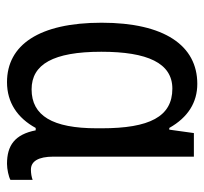

<svg xmlns="http://www.w3.org/2000/svg" viewBox="-38 -550 597 562"><g transform="rotate(90 261.0 -268.5)"><path d="M220 10C280 10 325 -21 354 -74H361C373 -13 405 10 459 10C475 10 497 5 506 0V-65C498 -62 487 -60 476 -60C452 -60 438 -81 438 -126V-537H369L359 -465H354C323 -520 279 -547 225 -547C113 -547 46 -451 46 -267C46 -84 111 10 220 10ZM241 -62C168 -62 131 -125 131 -266C131 -401 164 -474 239 -474C321 -474 355 -407 355 -267V-253C355 -123 318 -62 241 -62Z"/></g></svg>

Font: Noto Sans Condensed
Style: Regular
Weight: 400
Width: 3
Designer: Monotype Design Team
Foundry: Monotype Imaging Inc.
Version: Version 2.013